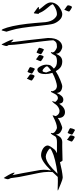

<svg xmlns="http://www.w3.org/2000/svg" viewBox="657 -1545 987 2473"><g transform="rotate(-90 1150.5 -308.5)"><path d="M476.1 -156.2Q465.8 -174.8 430.7 -193.4Q395.5 -211.9 372.1 -212.4H371.1Q323.2 -212.4 260.7 -165Q220.2 -134.3 149.4 -61Q189 -65.9 241.7 -75.7Q421.4 -108.9 476.1 -156.2ZM-6.8 -58.1Q22.9 -56.6 51.8 -56.6Q80.6 -56.6 107.9 -58.1Q127.4 -78.6 170.4 -124.5Q173.3 -149.9 173.3 -175.3Q173.3 -200.7 169.2 -239.5Q165 -278.3 139.6 -396.5Q114.3 -514.6 107.4 -556.2Q100.6 -597.7 92.8 -662.1Q91.3 -667 85 -679.7Q78.6 -692.4 78.6 -702.1Q78.6 -711.9 85.9 -733.4Q93.3 -754.4 94.2 -754.4Q95.2 -754.4 108.4 -733.4Q163.6 -644.5 163.6 -618.2Q163.6 -614.3 161.1 -614.3Q155.8 -614.3 130.9 -641.1Q150.9 -551.8 197.3 -283.7Q200.7 -261.2 200.7 -236.8Q200.7 -193.8 190.4 -145Q314.5 -272 384.8 -272.9H386.7Q424.8 -272.9 460.4 -255.1Q496.1 -237.3 509.8 -206.1Q513.2 -197.8 513.2 -188.5Q513.2 -161.1 456.5 -94.7Q446.8 -85.9 414.1 -68.8L558.1 -68.4V0Q531.2 -0.5 509.8 -0.5Q488.8 -0.5 473.1 0L322.3 3.4Q312 3.4 297.4 -29.3Q185.1 -0.5 104 5.9Q72.3 3.9 18.6 -19.5Q-35.2 -43 -50.8 -48.3Q-66.4 -53.7 -66.4 -57.6Q-66.4 -59.6 -49.3 -59.6Q-34.7 -59.6 -6.8 -58.1Z M742.2 0Q727.5 0 702.1 -12.7Q655.3 -36.1 655.3 -77.6V-82.5Q633.8 -38.6 620.6 -25.9Q593.8 0 556.2 0V-68.4Q602.1 -68.4 624 -84Q629.4 -87.9 639.2 -106.4Q648.9 -125 650.9 -127.4Q666 -147.5 671.9 -147.5Q675.3 -147.5 675.3 -140.1Q675.3 -133.3 671.4 -122.1Q673.3 -115.2 679.2 -105.5Q685.1 -95.7 707.5 -82Q730 -68.4 742.2 -68.4ZM620.6 160.2Q616.2 160.2 589.8 144.5Q563.5 128.4 563.5 120.6Q563.5 112.8 587.4 60.5Q602.5 75.7 623 87.4Q643.6 99.1 643.6 110.8Q643.6 122.6 636.7 141.1Q629.9 159.7 620.6 160.2ZM736.8 104Q736.3 112.8 729.5 133.8Q722.7 154.8 713.4 165Q695.3 154.8 673.8 142.6Q652.8 130.9 652.8 123V122.6Q669.9 69.3 677.2 69.3Q736.8 95.2 736.8 104Z M1104.5 13.7Q1074.2 13.7 1062 -5.4Q1060.1 -8.3 1049.8 -39.1Q1041.5 -25.4 1017.6 2Q981 35.2 943.8 35.2Q906.7 35.2 885.7 10.7Q867.7 -10.7 867.7 -46.9Q867.7 -52.2 868.2 -57.6Q841.8 -37.1 796.4 -18.6Q751 0 740.7 0V-68.4Q792 -68.4 887.7 -118.7Q900.4 -124 900.9 -125Q901.9 -124 901.9 -121.1Q901.9 -118.2 891.6 -83.5Q912.6 -35.6 956.1 -35.6Q981.4 -35.6 1006.8 -51.8Q1031.7 -67.9 1043.5 -86.9Q1055.2 -106 1076.7 -127.4Q1079.6 -128.9 1082 -128.9Q1084.5 -128.9 1084.5 -127Q1084.5 -125 1073.7 -90.8Q1096.7 -59.1 1119.1 -56.6Q1122.1 -56.2 1125 -56.2Q1157.2 -56.2 1178.7 -98.1Q1182.1 -107.4 1199.2 -139.2Q1208 -145.5 1211.9 -145.5Q1213.4 -145.5 1214.4 -144.5Q1215.3 -143.1 1215.3 -140.6Q1215.3 -135.3 1211.9 -126Q1214.4 -119.1 1220.2 -105Q1226.1 -90.8 1242.2 -79.1Q1261.2 -68.4 1280.3 -68.4V0Q1193.8 -2.4 1189.9 -71.3Q1152.3 13.7 1104.5 13.7Z M1406.7 -356.9Q1402.3 -356.9 1376 -372.6Q1349.6 -388.7 1349.6 -396.5Q1349.6 -404.3 1373.5 -456.5Q1388.7 -441.4 1409.2 -429.7Q1429.7 -418 1429.7 -406.2Q1429.7 -394.5 1422.9 -376Q1416 -357.4 1406.7 -356.9ZM1522.9 -413.1Q1522.5 -404.3 1515.6 -383.3Q1508.8 -362.3 1499.5 -352.1Q1481.4 -362.3 1460 -374.5Q1439 -386.2 1439 -394V-394.5Q1456.1 -447.8 1463.4 -447.8Q1522.9 -421.9 1522.9 -413.1ZM1477.1 -254.4Q1466.3 -254.4 1460.9 -241.7Q1460 -238.8 1453.1 -207Q1459.5 -187 1478 -144Q1518.6 -171.9 1533.7 -193.4Q1530.8 -214.8 1509.3 -234.4Q1487.8 -253.9 1477.1 -254.4ZM1599.1 0Q1548.3 0 1519 -23.4Q1489.7 -46.9 1469.7 -84Q1419.4 -50.8 1356 -25.4Q1292.5 0 1277.8 0V-68.4Q1299.3 -68.4 1351.1 -85Q1402.8 -101.6 1448.7 -127.4Q1433.1 -173.3 1433.1 -215.3Q1433.1 -320.8 1492.7 -320.8Q1511.2 -320.8 1532.7 -281.7Q1554.2 -242.7 1554.2 -203.1Q1554.2 -164.1 1541 -146.5Q1528.3 -128.9 1502.9 -107.9Q1523.4 -85 1544.4 -76.7Q1565.4 -68.4 1599.1 -68.4Z M1782.2 0Q1767.6 0 1742.2 -12.7Q1695.3 -36.1 1695.3 -77.6V-82.5Q1673.8 -38.6 1660.6 -25.9Q1633.8 0 1596.2 0V-68.4Q1642.1 -68.4 1664.1 -84Q1669.4 -87.9 1679.2 -106.4Q1689 -125 1690.9 -127.4Q1706.1 -147.5 1711.9 -147.5Q1715.3 -147.5 1715.3 -140.1Q1715.3 -133.3 1711.4 -122.1Q1713.4 -115.2 1719.2 -105.5Q1725.1 -95.7 1747.6 -82Q1770 -68.4 1782.2 -68.4ZM1655.8 -240.2Q1651.4 -240.2 1625 -255.9Q1598.6 -272 1598.6 -279.8Q1598.6 -287.6 1622.6 -339.8Q1637.7 -324.7 1658.2 -313Q1678.7 -301.3 1678.7 -289.6Q1678.7 -277.8 1671.9 -259.3Q1665 -240.7 1655.8 -240.2ZM1772 -296.4Q1771.5 -287.6 1764.6 -266.6Q1757.8 -245.6 1748.5 -235.4Q1730.5 -245.6 1709 -257.8Q1688 -269.5 1688 -277.3V-277.8Q1705.1 -331.1 1712.4 -331.1Q1772 -305.2 1772 -296.4Z M1780.8 0V-68.4Q1821.3 -68.4 1838.9 -78.6Q1856.4 -88.9 1867.2 -111.8Q1868.2 -113.3 1868.2 -119.6Q1868.2 -164.6 1818.8 -544.4Q1810.5 -609.9 1806.2 -691.9Q1805.2 -694.8 1799.8 -702.1Q1794.4 -710 1794.4 -719.7Q1794.4 -729.5 1802.7 -755.9Q1811 -781.7 1813 -781.7Q1817.9 -781.7 1826.7 -759.3Q1877 -664.1 1877 -635.7V-634.3Q1877 -630.9 1874.5 -630.9Q1871.6 -630.9 1869.1 -632.8Q1866.7 -634.8 1841.8 -662.1Q1866.7 -480.5 1897.5 -187.5V-175.3Q1897.5 -90.8 1864.5 -45.4Q1831.5 0 1780.8 0Z M2204.6 0Q2160.2 0 2127 -37.1Q2093.8 -74.2 2081.1 -115.7Q2068.4 -157.2 2054.7 -294.9Q2041 -432.6 2028.3 -514.6Q2016.1 -596.7 1997.6 -656.2Q1979 -716.3 1979 -719.2Q1985.8 -742.2 1994.6 -778.3Q1996.1 -780.8 1998.5 -780.8Q2010.7 -780.8 2032.2 -709.5Q2071.3 -578.6 2091.3 -344.7Q2096.2 -280.8 2101.6 -216.8Q2110.8 -142.6 2143.6 -105.5Q2176.3 -68.4 2204.6 -68.4Z M2202.1 0V-68.4Q2246.1 -68.4 2291 -93.3Q2332.5 -116.2 2332.5 -126V-127.4Q2325.7 -144.5 2280.3 -197.3Q2234.9 -250 2217.8 -300.8Q2208 -300.8 2208 -305.7V-306.2Q2210 -324.7 2213.9 -356Q2215.3 -366.2 2219.7 -366.2Q2221.2 -366.2 2223.6 -364.3Q2248.5 -347.2 2283.7 -320.8Q2295.9 -310.5 2295.9 -305.2Q2295.9 -299.8 2284.7 -299.8Q2273.4 -299.8 2263.2 -301.8Q2267.6 -289.1 2309.1 -241.2Q2350.6 -193.4 2355 -159.2Q2356 -152.3 2356 -145.5Q2356 -101.6 2320.8 -60.1Q2304.7 -41 2268.1 -20.5Q2231.4 0 2202.1 0ZM2295.4 125Q2291 125 2264.6 109.4Q2238.3 93.3 2238.3 85.4Q2238.3 77.6 2262.2 25.4Q2277.3 40.5 2297.9 52.2Q2318.4 64 2318.4 75.7Q2318.4 87.4 2311.5 106Q2304.7 124.5 2295.4 125Z"/></g></svg>

Font: DimaThulth2
Style: Regular
Weight: 400
Designer: R.Balvardi
Foundry: R.Balvardi (R.Balvardi@gmail.com)
Version: Version 1.00;November 13, 2018;FontCreator 11.5.0.2427 64-bi